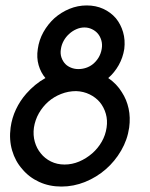

<svg xmlns="http://www.w3.org/2000/svg" viewBox="-20 -678 550 706"><path d="M204 -498Q206.4 -514 214.3 -528.2Q222.2 -542.4 234 -553Q245.5 -563.8 260.3 -570.4Q275 -577 290.3 -577Q305 -577 317.8 -570.9Q330.6 -564.9 339.3 -554.9Q348 -545 352.5 -530Q357 -515 354 -498Q351.1 -480.5 342.1 -465.7Q333 -451 320 -441Q309.3 -432.8 295.9 -428.4Q282.5 -424 268 -424Q254 -424 241.5 -429Q229 -434 221 -442Q211 -452 206 -466.5Q201 -481 204 -498ZM104.7 -208.7Q109.1 -237.1 123 -261.6Q137 -286 157.9 -304.4Q178 -322 204.6 -332.5Q231.2 -343 260 -343Q287 -342 309.5 -331Q332 -320 347.1 -302.2Q362.2 -283.7 369.1 -259.8Q376 -236 372 -209Q368 -181 354 -156.7Q340 -132.3 319 -114Q297 -95 271.1 -84Q245.2 -73 217.3 -73Q190 -73 167.4 -84.1Q144.8 -95.3 130 -114Q115 -132 108 -156.5Q101 -181 104.7 -208.7ZM19 -209Q13 -164.1 24.6 -124.6Q36.2 -85 62 -56.1Q86.8 -26.2 123.9 -9.1Q161 8 205.9 8Q250.8 8 293 -9.1Q335.3 -26.2 369.5 -56.1Q402.6 -85 425.6 -124.6Q448.6 -164.1 455 -209Q460 -246.4 452.8 -279.2Q445.7 -312 428 -339Q419 -354 406 -367.5Q393 -381 378 -391Q401 -411 416.5 -438.5Q432 -466 437 -498Q441 -531.3 432.5 -560.1Q424 -589 406 -611Q387 -633 359.7 -645.5Q332.4 -658 299 -658Q265.8 -658 235.4 -645.5Q205 -633 180 -611Q156 -589 139.7 -560Q123.5 -531 119 -498Q114 -466 122 -438.5Q130 -411 147 -391Q127 -380 109.5 -365.5Q92 -351 77 -334Q53.8 -307.8 38.8 -276Q23.8 -244.3 19 -209Z"/></svg>

Font: Josefin Slab Thin
Style: Italic
Weight: 100
Italic angle: -12°
Designer: Santiago Orozco
Foundry: Typemade
Version: Version 2.000